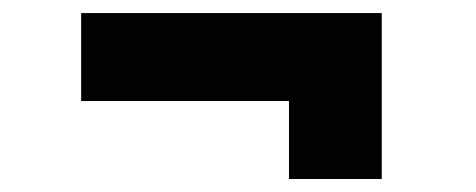

<svg xmlns="http://www.w3.org/2000/svg" viewBox="-20 -409 721 291"><path d="M418 -137.7V-255.9H103V-389.2H558.6V-137.7Z"/></svg>

Font: Inter 18pt ExtraBold
Style: Regular
Weight: 800
Designer: Rasmus Andersson
Foundry: rsms
Version: Version 4.001;git-66647c0bb